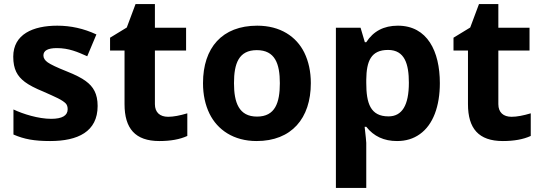

<svg xmlns="http://www.w3.org/2000/svg" viewBox="-20 -682 2656 942"><path d="M408 -406 453 -513C391 -542 327 -556 261 -556C142 -556 45 -514 45 -404C45 -342 65 -308 102 -280C122 -265 152 -249 194 -232C223 -219 246 -209 264 -200C282 -191 295 -182 302 -175C309 -168 312 -158 312 -146C312 -115 285 -99 231 -99C168 -99 92 -123 46 -145V-22C99 1 148 10 226 10C362 10 459 -36 459 -162C459 -222 438 -257 401 -284C381 -299 350 -315 307 -332C259 -351 228 -366 214 -376C200 -386 193 -397 193 -410C193 -434 215 -446 259 -446C318 -446 361 -427 408 -406Z M740 -171V-434H893V-546H740V-662H645L602 -547L520 -497V-434H591V-171C591 -52 643 10 762 10C816 10 862 2 899 -15V-126C862 -115 831 -109 805 -109C765 -109 740 -130 740 -171Z M1240 -436C1329 -436 1353 -370 1353 -274C1353 -178 1330 -110 1241 -110C1152 -110 1128 -179 1128 -274C1128 -370 1151 -436 1240 -436ZM976 -274C976 -217 987 -167 1008 -124C1047 -45 1126 10 1239 10C1410 10 1505 -101 1505 -274C1505 -331 1494 -381 1473 -424C1434 -503 1355 -556 1242 -556C1070 -556 976 -448 976 -274Z M1932 -556C1863 -556 1812 -529 1777 -475H1770L1749 -546H1628V240H1777V19C1777 12 1774 -15 1769 -60H1777C1814 -13 1864 10 1928 10C1971 10 2008 -1 2040 -24C2105 -70 2138 -161 2138 -274C2138 -430 2077 -556 1932 -556ZM1986 -276C1986 -166 1953 -111 1886 -111C1797 -111 1777 -176 1777 -275V-291C1778 -382 1800 -437 1884 -437C1966 -437 1986 -367 1986 -276Z M2425 -171V-434H2578V-546H2425V-662H2330L2287 -547L2205 -497V-434H2276V-171C2276 -52 2328 10 2447 10C2501 10 2547 2 2584 -15V-126C2547 -115 2516 -109 2490 -109C2450 -109 2425 -130 2425 -171Z"/></svg>

Font: Passageway
Style: Regular
Weight: 700
Foundry: Ascender Corporation
Version: Version 1.11